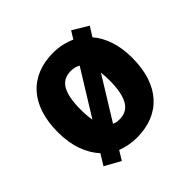

<svg xmlns="http://www.w3.org/2000/svg" viewBox="-156 -722 910 910"><g transform="rotate(-45 299.5 -267.0)"><path d="M548.8 -273.9Q548.8 -205.6 531.5 -152.8Q514.2 -100.1 481.7 -64Q449.2 -27.8 402.6 -9Q356 9.8 297.9 9.8Q270 9.8 244.6 4.9Q219.2 0 195.8 -8.8L168 37.1L88.9 -6.8L122.1 -61Q88.4 -97.2 69.1 -150.6Q49.8 -204.1 49.8 -273.9Q49.8 -341.8 67.1 -394.5Q84.5 -447.3 116.9 -483.2Q149.4 -519 195.8 -537.6Q242.2 -556.2 300.8 -556.2Q331.1 -556.2 359.1 -549.8Q387.2 -543.5 412.1 -532.2L436 -570.8L514.2 -523.9L483.9 -476.1Q514.6 -440.9 531.7 -389.9Q548.8 -338.9 548.8 -273.9ZM202.1 -273.9Q202.1 -231.9 208 -200.2L346.2 -423.8Q326.7 -436 298.8 -436Q247.6 -436 224.9 -395.8Q202.1 -355.5 202.1 -273.9ZM397 -273.9Q397 -305.2 394 -329.1L263.2 -117.2Q271.5 -113.3 280.5 -111.6Q289.6 -109.9 299.8 -109.9Q351.1 -109.9 374 -151.4Q397 -192.9 397 -273.9Z"/></g></svg>

Font: Droid Sans
Style: Bold
Weight: 700
Foundry: Ascender Corporation
Version: Version 1.00 build 112